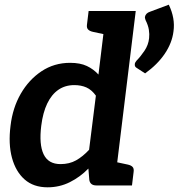

<svg xmlns="http://www.w3.org/2000/svg" viewBox="-20 -791 762 819"><path d="M183 8Q123 8 85 -25.5Q47 -59 31 -118Q15 -177 25 -255Q34 -331 68.5 -391Q103 -451 157 -487Q211 -523 279 -523Q322 -523 350.5 -509.5Q379 -496 400 -473L433 -744H559L468 0H391Q365 0 361 -23L357 -72Q322 -36 278 -14Q234 8 183 8ZM238 -91Q276 -91 304.5 -107Q333 -123 360 -152L389 -383Q371 -408 348.5 -418Q326 -428 297 -428Q258 -428 229 -408Q200 -388 181.5 -349.5Q163 -311 156 -255Q146 -175 166 -133Q186 -91 238 -91ZM457 -744 433 -643 377 -655Q363 -658 356 -665Q349 -672 351 -686L358 -744ZM444 0 469 -101 525 -89Q539 -86 545.5 -79Q552 -72 550 -58L543 0ZM620 -741 700 -771Q714 -742 719 -713.5Q724 -685 720 -657Q714 -608 683 -562Q652 -516 599 -478L562 -502Q554 -507 555 -517Q555 -522 558 -526Q561 -530 563 -533Q579 -549 596 -574Q613 -599 616 -628Q618 -645 615 -664Q612 -683 601 -705Q600 -708 599 -711.5Q598 -715 598 -718Q601 -735 620 -741Z"/></svg>

Font: Aleo
Style: Bold Italic
Weight: 700
Italic angle: -7°
Version: Version 2.001;gftools[0.9.29]